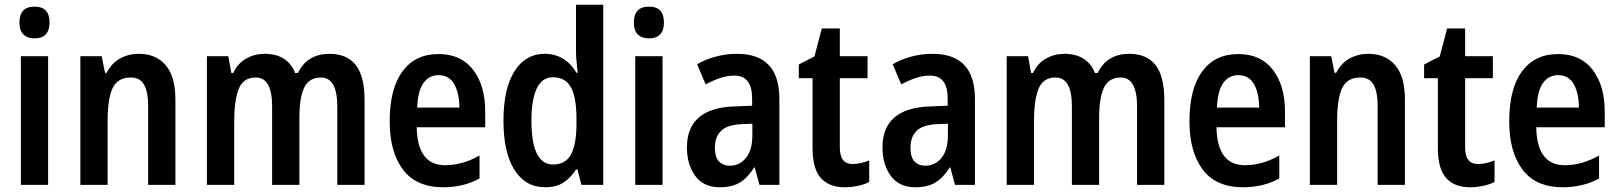

<svg xmlns="http://www.w3.org/2000/svg" viewBox="-20 -831 6827 810"><path d="M126 -803Q189 -803 189 -736Q189 -702 172.5 -685.5Q156 -669 126 -669Q96 -669 79 -685.5Q62 -702 62 -736Q62 -803 126 -803ZM183 -594V-51H68V-594Z M565 -604Q638 -604 679 -556Q720 -508 720 -411V-51H605V-383Q605 -443 588 -473.5Q571 -504 532 -504Q477 -504 455.5 -460Q434 -416 434 -319V-51H319V-594H409L423 -524H430Q451 -565 487 -584.5Q523 -604 565 -604Z M1369 -604Q1444 -604 1481 -556.5Q1518 -509 1518 -409V-51H1403V-381Q1403 -504 1334 -504Q1284 -504 1263.5 -461.5Q1243 -419 1243 -335V-51H1128V-383Q1128 -504 1059 -504Q1006 -504 987 -455.5Q968 -407 968 -319V-51H853V-594H943L956 -523H964Q984 -565 1019.5 -584.5Q1055 -604 1096 -604Q1146 -604 1178.5 -582.5Q1211 -561 1225 -523H1237Q1257 -565 1291 -584.5Q1325 -604 1369 -604Z M1830 -603Q1925 -603 1976 -536.5Q2027 -470 2027 -360V-294H1738Q1741 -134 1858 -134Q1931 -134 2003 -175V-78Q1936 -41 1850 -41Q1736 -41 1680 -115.5Q1624 -190 1624 -319Q1624 -457 1678 -530Q1732 -603 1830 -603ZM1830 -514Q1791 -514 1767 -481.5Q1743 -449 1740 -377H1918Q1918 -437 1896.5 -475.5Q1875 -514 1830 -514Z M2280 -41Q2197 -41 2150.5 -114Q2104 -187 2104 -322Q2104 -457 2150.5 -530.5Q2197 -604 2278 -604Q2322 -604 2356 -583Q2390 -562 2412 -524H2417Q2415 -547 2412.5 -569.5Q2410 -592 2410 -613V-811H2525V-51H2433L2416 -116H2410Q2387 -80 2356.5 -60.5Q2326 -41 2280 -41ZM2313 -137Q2365 -137 2388 -178Q2411 -219 2412 -303V-330Q2412 -419 2389 -462Q2366 -505 2312 -505Q2267 -505 2244.5 -458Q2222 -411 2222 -322Q2222 -137 2313 -137Z M2718 -803Q2781 -803 2781 -736Q2781 -702 2764.5 -685.5Q2748 -669 2718 -669Q2688 -669 2671 -685.5Q2654 -702 2654 -736Q2654 -803 2718 -803ZM2775 -594V-51H2660V-594Z M3089 -604Q3268 -604 3268 -414V-51H3184L3164 -125H3162Q3135 -82 3102 -61.5Q3069 -41 3016 -41Q2948 -41 2913 -89Q2878 -137 2878 -209Q2878 -293 2929 -336Q2980 -379 3078 -382L3153 -385V-415Q3153 -512 3079 -512Q3049 -512 3020 -502.5Q2991 -493 2957 -475L2921 -560Q2957 -581 3000.5 -592.5Q3044 -604 3089 -604ZM3105 -307Q3047 -304 3021.5 -278.5Q2996 -253 2996 -208Q2996 -168 3013 -150Q3030 -132 3059 -132Q3101 -132 3127.5 -165.5Q3154 -199 3154 -259V-309Z M3577 -139Q3594 -139 3611.5 -143Q3629 -147 3647 -154V-63Q3627 -53 3599.5 -47Q3572 -41 3543 -41Q3478 -41 3443 -80Q3408 -119 3408 -206V-501H3350V-559L3416 -593L3447 -711H3523V-594H3640V-501H3523V-208Q3523 -139 3577 -139Z M3914 -604Q4093 -604 4093 -414V-51H4009L3989 -125H3987Q3960 -82 3927 -61.5Q3894 -41 3841 -41Q3773 -41 3738 -89Q3703 -137 3703 -209Q3703 -293 3754 -336Q3805 -379 3903 -382L3978 -385V-415Q3978 -512 3904 -512Q3874 -512 3845 -502.5Q3816 -493 3782 -475L3746 -560Q3782 -581 3825.5 -592.5Q3869 -604 3914 -604ZM3930 -307Q3872 -304 3846.5 -278.5Q3821 -253 3821 -208Q3821 -168 3838 -150Q3855 -132 3884 -132Q3926 -132 3952.5 -165.5Q3979 -199 3979 -259V-309Z M4743 -604Q4818 -604 4855 -556.5Q4892 -509 4892 -409V-51H4777V-381Q4777 -504 4708 -504Q4658 -504 4637.5 -461.5Q4617 -419 4617 -335V-51H4502V-383Q4502 -504 4433 -504Q4380 -504 4361 -455.5Q4342 -407 4342 -319V-51H4227V-594H4317L4330 -523H4338Q4358 -565 4393.5 -584.5Q4429 -604 4470 -604Q4520 -604 4552.5 -582.5Q4585 -561 4599 -523H4611Q4631 -565 4665 -584.5Q4699 -604 4743 -604Z M5204 -603Q5299 -603 5350 -536.5Q5401 -470 5401 -360V-294H5112Q5115 -134 5232 -134Q5305 -134 5377 -175V-78Q5310 -41 5224 -41Q5110 -41 5054 -115.5Q4998 -190 4998 -319Q4998 -457 5052 -530Q5106 -603 5204 -603ZM5204 -514Q5165 -514 5141 -481.5Q5117 -449 5114 -377H5292Q5292 -437 5270.5 -475.5Q5249 -514 5204 -514Z M5752 -604Q5825 -604 5866 -556Q5907 -508 5907 -411V-51H5792V-383Q5792 -443 5775 -473.5Q5758 -504 5719 -504Q5664 -504 5642.5 -460Q5621 -416 5621 -319V-51H5506V-594H5596L5610 -524H5617Q5638 -565 5674 -584.5Q5710 -604 5752 -604Z M6215 -139Q6232 -139 6249.5 -143Q6267 -147 6285 -154V-63Q6265 -53 6237.5 -47Q6210 -41 6181 -41Q6116 -41 6081 -80Q6046 -119 6046 -206V-501H5988V-559L6054 -593L6085 -711H6161V-594H6278V-501H6161V-208Q6161 -139 6215 -139Z M6553 -603Q6648 -603 6699 -536.5Q6750 -470 6750 -360V-294H6461Q6464 -134 6581 -134Q6654 -134 6726 -175V-78Q6659 -41 6573 -41Q6459 -41 6403 -115.5Q6347 -190 6347 -319Q6347 -457 6401 -530Q6455 -603 6553 -603ZM6553 -514Q6514 -514 6490 -481.5Q6466 -449 6463 -377H6641Q6641 -437 6619.5 -475.5Q6598 -514 6553 -514Z"/></svg>

Font: Noto Sans Tamil UI Condensed SemiBold
Style: Regular
Weight: 600
Width: 3
Designer: Jelle Bosma - Monotype Design Team
Foundry: Monotype Imaging Inc.
Version: Version 2.004; ttfautohint (v1.8.4.7-5d5b)